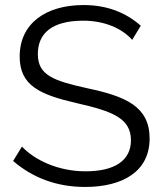

<svg xmlns="http://www.w3.org/2000/svg" viewBox="-20 -735 647 761"><path d="M504 -577 538 -633C479 -685 405 -715 311 -715C163 -715 58 -643 58 -511C58 -396 137 -360 285 -326C426 -294 499 -266 499 -179C499 -97 432 -56 319 -56C211 -56 118 -100 67 -154L32 -97C111 -29 207 6 317 6C466 6 573 -55 573 -186C573 -313 478 -353 327 -385C191 -415 130 -437 130 -521C130 -602 185 -653 310 -653C395 -653 464 -622 504 -577Z"/></svg>

Font: FIGSv2-sans-serif
Style: Regular
Weight: 400
Designer: Matt McInerney, Pablo Impallari, Rodrigo Fuenzalida,Mirko Velimirovic
Foundry: Matt McInerney, Pablo Impallari, Rodrigo Fuenzalida
Version: Version 4.021;hotconv 1.0.109;makeotfexe 2.5.65596